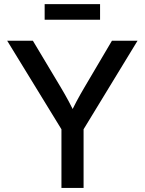

<svg xmlns="http://www.w3.org/2000/svg" viewBox="-20 -929 715 949"><path d="M283.7 0V-290L15.6 -727.5H142.6L280.8 -496.6Q301.8 -461.4 320.1 -427.2Q338.4 -393.1 357.4 -351.6H321.3Q339.8 -393.6 358.2 -427.7Q376.5 -461.9 397 -496.6L533.2 -727.5H659.7L393.1 -290V0ZM474.6 -908.7V-831.5H200.7V-908.7Z"/></svg>

Font: Inter 24pt Medium
Style: Regular
Weight: 500
Designer: Rasmus Andersson
Foundry: rsms
Version: Version 4.001;git-66647c0bb